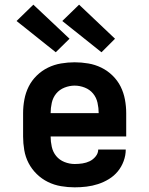

<svg xmlns="http://www.w3.org/2000/svg" viewBox="-20 -795 640 823"><path d="M300 8Q271 8 241.5 3Q212 -2 185.5 -15Q159 -28 137.5 -49Q116 -70 102.5 -96Q89 -122 84 -151.5Q79 -181 79 -210V-310Q79 -339 84.5 -368.5Q90 -398 103 -424Q116 -450 137.5 -471Q159 -492 185.5 -505Q212 -518 241.5 -523Q271 -528 300 -528Q329 -528 358.5 -523Q388 -518 414.5 -505Q441 -492 462.5 -471Q484 -450 497 -424Q510 -398 515.5 -368.5Q521 -339 521 -310V-210H197Q197 -188 202 -165.5Q207 -143 221 -126Q235 -109 256.5 -100.5Q278 -92 300 -92Q317 -92 333.5 -94.5Q350 -97 364.5 -104Q379 -111 390 -124.5Q401 -138 401 -154H519Q519 -129 510 -104.5Q501 -80 485 -60.5Q469 -41 447 -27.5Q425 -14 400.5 -6Q376 2 350.5 5Q325 8 300 8ZM197 -310H403Q403 -332 398 -354.5Q393 -377 379 -394Q365 -411 343.5 -419.5Q322 -428 300 -428Q278 -428 256.5 -419.5Q235 -411 221 -394Q207 -377 202 -354.5Q197 -332 197 -310ZM415 -571 247 -705 319 -775 473 -629ZM219 -571 51 -705 123 -775 278 -629Z"/></svg>

Font: Iosevka HT Extended
Style: Bold
Weight: 700
Width: 7
Monospace: yes
Designer: Belleve Invis
Foundry: Belleve Invis
Version: Version 32.3.0; ttfautohint (v1.8.4)